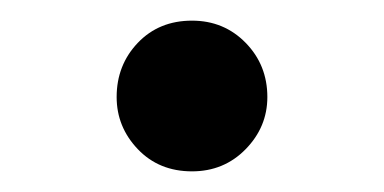

<svg xmlns="http://www.w3.org/2000/svg" viewBox="-20 -457 372 186"><path d="M166 -291Q134 -291 113.5 -312.5Q93 -334 93 -363Q93 -394 113.5 -415.5Q134 -437 166 -437Q197 -437 218 -415.5Q239 -394 239 -363Q239 -334 218 -312.5Q197 -291 166 -291Z"/></svg>

Font: Noto Serif HK ExtraLight SemiBold
Style: Regular
Weight: 600
Version: Version 2.002-H1;hotconv 1.1.0;makeotfexe 2.6.0